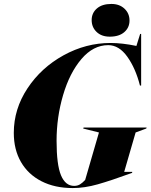

<svg xmlns="http://www.w3.org/2000/svg" viewBox="-20 -942 764 974"><path d="M541 -724Q600 -724 672 -709L691 -770H696V-508H690Q668 -595 626 -654Q584 -713 529 -713Q453 -713 393 -642.5Q333 -572 300 -459.5Q267 -347 267 -228Q267 -106 289.5 -52.5Q312 1 356 1Q373 1 385.5 -6.5Q398 -14 412 -29L482 -270L402 -290L404 -295H724L722 -290L668 -270L610 -70H651L650 -65Q543 -26 476 -7Q409 12 349 12Q258 12 190.5 -22.5Q123 -57 86.5 -120Q50 -183 50 -268Q50 -389 119.5 -494Q189 -599 302.5 -661.5Q416 -724 541 -724ZM445 -840Q445 -876 471.5 -899Q498 -922 545 -922Q586 -922 611.5 -898Q637 -874 637 -838Q637 -802 610.5 -779Q584 -756 537 -756Q495 -756 470 -780Q445 -804 445 -840Z"/></svg>

Font: Nyght Serif Dark Italic
Style: Regular
Weight: 800
Italic angle: -16°
Designer: Maksym Kobuzan
Version: Version 0.400